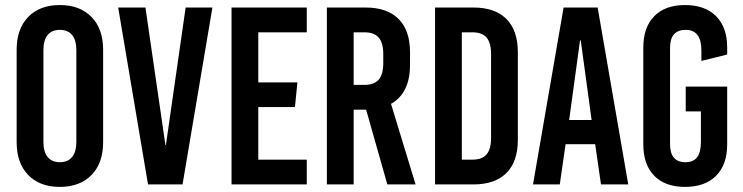

<svg xmlns="http://www.w3.org/2000/svg" viewBox="-20 -730 2941 760"><path d="M388.2 -533.2V-167Q388.2 -84.5 342.3 -37.4Q296.4 9.8 216.8 9.8Q137.2 9.8 91.6 -37.4Q45.9 -84.5 45.9 -167V-533.2Q45.9 -615.7 91.6 -662.8Q137.2 -710 216.8 -710Q296.4 -710 342.3 -662.8Q388.2 -615.7 388.2 -533.2ZM151.9 -532.2V-168Q151.9 -128.9 168.7 -108.4Q185.5 -87.9 216.8 -87.9Q248.5 -87.9 265.4 -108.6Q282.2 -129.4 282.2 -168V-532.2Q282.2 -570.8 265.4 -591.3Q248.5 -611.8 216.8 -611.8Q185.1 -611.8 168.5 -591.3Q151.9 -570.8 151.9 -532.2Z M702.6 0H565.9L447.8 -700.2H555.7L634.8 -155.8H636.7L714.8 -700.2H820.8Z M1194.3 -602.1H1002.4V-403.8H1157.2L1147.5 -306.2H1002.4V-98.1H1194.3V0H896.5V-700.2H1194.3Z M1513.2 0 1429.2 -295.9H1379.9V0H1273.9V-700.2H1427.2Q1512.7 -700.2 1557.9 -654.8Q1603 -609.4 1603 -522.9V-473.1Q1603 -361.8 1527.8 -318.8L1625 0ZM1379.9 -602.1V-394H1422.9Q1460.9 -394 1479 -414.8Q1497.1 -435.5 1497.1 -480V-516.1Q1497.1 -560.5 1479 -581.3Q1460.9 -602.1 1422.9 -602.1Z M1702.1 -700.2H1854Q1939.5 -700.2 1984.6 -654.8Q2029.8 -609.4 2029.8 -522.9V-176.8Q2029.8 -90.3 1984.6 -45.2Q1939.5 0 1854 0H1702.1ZM1808.1 -602.1V-98.1H1850.1Q1888.2 -98.1 1906 -118.9Q1923.8 -139.6 1923.8 -184.1V-516.1Q1923.8 -560.5 1906 -581.3Q1888.2 -602.1 1850.1 -602.1Z M2466.8 0H2358.9L2335.9 -159.2H2218.8L2195.8 0H2089.8L2210.9 -700.2H2345.7ZM2275.9 -569.8 2232.9 -254.9H2321.8L2278.8 -569.8Z M2691.4 -710Q2771 -710 2814.7 -665.8Q2858.4 -621.6 2858.4 -542V-514.2L2756.3 -488.8V-530.8Q2756.3 -611.8 2694.3 -611.8Q2632.3 -611.8 2632.3 -541V-159.2Q2632.3 -87.9 2693.4 -87.9Q2724.1 -87.9 2739.3 -107.4Q2754.4 -127 2754.4 -168.9V-289.1H2694.3V-387.2H2858.4V-158.2Q2858.4 -78.6 2814.7 -34.4Q2771 9.8 2691.4 9.8Q2612.8 9.8 2569.6 -34.4Q2526.4 -78.6 2526.4 -158.2V-542Q2526.4 -621.6 2569.6 -665.8Q2612.8 -710 2691.4 -710Z"/></svg>

Font: BaseOne
Style: Regular
Weight: 400
Designer: Domenico Catapano
Foundry: Design by Basse
Version: Version 1.000;PS 001.001;hotconv 1.0.56